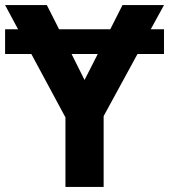

<svg xmlns="http://www.w3.org/2000/svg" viewBox="-20 -734 664 754"><path d="M624 -619V-522H520L387 -278V0H237V-273L103 -522H0V-619H51L0 -714H164L212 -619H413L461 -714H624L572 -619ZM312 -420 364 -522H261Z"/></svg>

Font: RS Noto Sans
Style: Bold
Weight: 700
Designer: Monotype Design Team
Foundry: Monotype Imaging Inc.
Version: Version 3.10